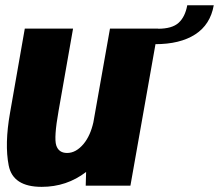

<svg xmlns="http://www.w3.org/2000/svg" viewBox="-20 -704 830 728"><path d="M305 0 306.5 -52Q233 4.5 138 4.5Q29 4.5 13 -76.5Q-3 -157.5 18 -276L74 -595.5H257L202 -283Q184 -182 193.2 -153Q202.5 -124 234.5 -124Q268.5 -124 297.5 -159Q322.5 -189.5 334 -240L397 -595.5H580L474.5 0ZM579 -595Q632.5 -595 657.2 -617.5Q682 -640 690 -684H790.5Q777.5 -610.5 720 -573.5Q662.5 -536.5 568.5 -536.5Z"/></svg>

Font: Anybody ExtraBold
Style: Italic
Weight: 800
Italic angle: -10°
Designer: Tyler Finck
Foundry: Etcetera Type Company
Version: Version 1.010; ttfautohint (v1.8.3) -l 8 -r 50 -G 200 -x 14 